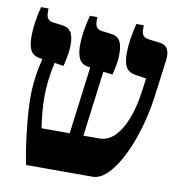

<svg xmlns="http://www.w3.org/2000/svg" viewBox="-75 -717 741 786"><g transform="rotate(10 295.5 -323.5)"><path d="M576 -537 575 -523 555 -371Q544 -283 514.5 -196.5Q485 -110 444 -55Q403 0 361 0H85Q72 -59 63 -142.5Q54 -226 54 -276Q54 -355 75 -439L66 -440Q38 -444 26.5 -463.5Q15 -483 15 -522Q15 -578 33 -647H64V-630Q64 -597 92 -594L125 -590Q154 -588 166.5 -570.5Q179 -553 179 -515Q179 -488 170 -447L165 -426L127 -432Q110 -353 110 -288Q110 -231 121 -159H238L274 -439L268 -440Q239 -443 228 -464.5Q217 -486 217 -521Q217 -574 236 -647H267V-630Q267 -597 295 -594L328 -590Q357 -588 369.5 -570.5Q382 -553 382 -514Q382 -487 376.5 -460.5Q371 -434 369 -426L330 -431L295 -159H361Q413 -159 449 -218Q485 -277 499 -375L507 -434L462 -441Q434 -445 422.5 -464.5Q411 -484 411 -522Q411 -574 429 -647H460V-631Q460 -613 467 -604.5Q474 -596 488 -594L537 -588Q576 -584 576 -537Z"/></g></svg>

Font: Noto Serif Hebrew CondExtraBold
Style: Regular
Weight: 800
Width: 3
Designer: Monotype Design Team
Foundry: Monotype Imaging Inc.
Version: Version 1.000